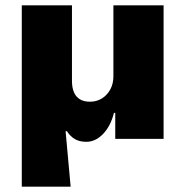

<svg xmlns="http://www.w3.org/2000/svg" viewBox="-20 -523 700 723"><path d="M62 180V-503H251V-218Q251 -193 258.5 -175.5Q266 -158 281 -149Q296 -140 319 -140Q344 -140 364 -152.5Q384 -165 395.5 -186.5Q407 -208 407 -235V-503H596V0H414V-98H409Q397 -49 368.5 -19Q340 11 305 11Q279 11 261.5 0.5Q244 -10 232 -29H227L246 180Z"/></svg>

Font: Nunito Sans 8pt Black
Style: Regular
Weight: 900
Version: Version 3.101;gftools[0.9.27]